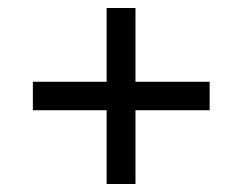

<svg xmlns="http://www.w3.org/2000/svg" viewBox="-20 -597 605 479"><path d="M246 -138V-322H62V-393H246V-577H318V-393H503V-322H318V-138Z"/></svg>

Font: Noto Serif Ethiopic
Style: Bold
Weight: 700
Designer: Monotype Design Team
Foundry: Monotype Imaging Inc.
Version: Version 2.102; ttfautohint (v1.8.4.7-5d5b)